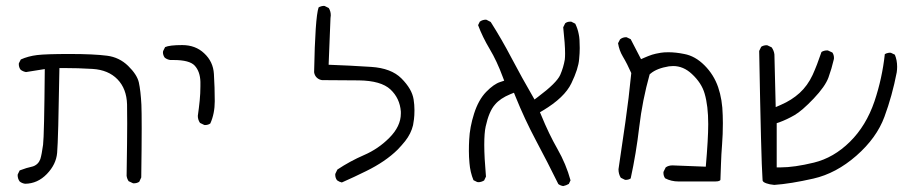

<svg xmlns="http://www.w3.org/2000/svg" viewBox="-20 -521 3071 653"><path d="M410.6 77.1Q412.1 87.4 417.5 95.2L432.1 102.1Q433.6 102.5 434.6 102.5Q445.8 102.5 453.6 97.2L460.4 82.5Q461.9 -25.9 461.9 -84.5Q461.9 -143.1 460.9 -165Q458.5 -211.9 452.1 -241.2Q445.8 -267.6 415.8 -296.9Q385.7 -326.2 344.2 -331.5Q298.8 -337.4 217.3 -337.4Q135.7 -337.4 106 -333.7Q76.2 -330.1 50.8 -318.8L44.4 -306.2Q43.9 -304.7 43.9 -303.7Q43.9 -291.5 50.3 -283.7Q58.1 -277.8 68.4 -275.9L132.3 -286.1Q130.4 -60.5 126.5 -28.8Q122.1 3.9 117.2 20Q113.8 29.3 107.4 35.6Q99.1 43.9 86.4 46.4Q73.2 48.8 46.9 58.6L40.5 71.8Q40 73.2 40 74.2Q40 86.9 46.9 96.2Q54.7 102.5 65.4 104Q107.9 103.5 139.4 70.8Q170.9 38.1 174.3 -1Q178.2 -44.4 182.1 -289.6H195.3Q245.6 -289.6 294.9 -286.6Q348.6 -283.2 379.6 -251.2Q410.6 -219.2 412.1 -166Q412.6 -149.4 412.6 -100.8Q412.6 -52.2 410.6 77.1Z M676.8 -95.7Q688 -95.7 695.3 -101.1Q710.4 -134.8 710.4 -176.8Q710.4 -223.1 707.5 -269.5Q705.1 -311.5 674.3 -339.8Q645 -367.7 599.6 -367.7Q556.6 -367.7 541.5 -360.8L534.7 -347.2Q534.2 -345.7 534.2 -342.3Q534.2 -338.9 535.6 -334Q537.1 -329.1 540.5 -324.7Q548.8 -318.4 559.1 -316.9Q564.9 -316.9 570.3 -316.9Q624.5 -316.9 642.1 -297.9Q660.6 -277.8 661.6 -242.7Q661.6 -234.9 661.6 -227.1Q661.6 -204.1 659.2 -179.2Q656.7 -154.3 652.8 -127Q652.8 -113.8 660.2 -103L674.3 -96.2Q675.8 -95.7 676.8 -95.7Z M1384.8 -95.2Q1386.2 -102.5 1387.9 -115.2Q1389.6 -127.9 1389.6 -146.5Q1389.6 -165 1386.7 -182.9Q1383.8 -200.7 1374 -217.8Q1363.3 -236.3 1345.2 -254.4Q1310.5 -289.1 1242.2 -293.5Q1168.5 -298.3 1097.7 -300.8L1104 -459Q1105 -463.9 1105 -468.8Q1105 -482.9 1098.1 -493.7L1084.5 -500.5Q1083 -501 1081.8 -501Q1080.6 -501 1078.6 -500.7Q1076.7 -500.5 1074.7 -500.2Q1072.8 -500 1070.8 -499Q1066.9 -498 1063.5 -495.6Q1051.8 -460.9 1048.3 -275.4Q1049.8 -264.6 1057.1 -257.3Q1064.5 -250 1075.2 -248.5Q1131.3 -248.5 1200.7 -247.6Q1275.9 -246.6 1307.9 -216.8Q1339.8 -187 1343.3 -141.6Q1343.3 -138.2 1343.3 -134.8Q1343.3 -91.3 1303.7 -51.8Q1266.6 -14.6 1218.3 6.3Q1169.9 27.3 1127.4 55.7L1120.6 69.8Q1120.1 71.3 1120.1 72.3Q1120.1 84.5 1126.5 92.3Q1133.8 97.7 1142.6 99.6Q1184.6 81.1 1225.1 61Q1291 28.8 1332.5 -12.2Q1345.7 -25.9 1357.9 -41Q1377.9 -66.4 1384.8 -95.2Z M1949.7 -320.3Q1951.7 -340.8 1951.7 -357.4Q1951.7 -374 1950.9 -385.3Q1950.2 -396.5 1948.2 -405.3Q1944.8 -423.3 1936.5 -440.4L1922.9 -447.3Q1920.9 -447.3 1918.9 -447.3Q1909.2 -447.3 1902.3 -441.9L1895.5 -428.2Q1901.9 -369.6 1901.9 -339.4Q1901.9 -326.2 1900.9 -318.4Q1896.5 -292 1885.3 -266.1Q1873 -238.8 1809.6 -191.4L1797.9 -182.6Q1752.9 -260.3 1719.7 -323.7Q1686.5 -387.2 1648.9 -446.3L1634.8 -453.6Q1633.8 -454.1 1632.8 -454.1Q1621.1 -454.1 1611.8 -447.3L1606 -435.5Q1621.1 -395 1645.5 -354.2Q1669.9 -313.5 1689.9 -259.3L1694.8 -246.6L1681.6 -242.2Q1659.7 -235.4 1633.5 -208.5Q1607.4 -181.6 1592.5 -135Q1577.6 -88.4 1575.7 -45.4Q1574.7 -27.8 1574.7 -7.6Q1574.7 12.7 1576.7 33.7Q1579.1 64.5 1590.3 91.8L1603 98.1Q1604.5 98.6 1607.9 98.6Q1611.3 98.6 1616.5 97.2Q1621.6 95.7 1626.5 92.8L1632.8 79.6Q1627 13.2 1627 -28.1Q1627 -69.3 1631.8 -90.8Q1643.1 -142.6 1663.6 -165.5Q1681.2 -186.5 1715.8 -200.7L1728 -205.6L1732.9 -193.4Q1764.2 -115.7 1803.2 -42.5Q1842.3 30.8 1878.9 105Q1886.2 110.4 1895.5 111.8Q1905.3 109.9 1914.6 104.5L1920.4 92.3Q1905.3 37.1 1876 -14.2Q1846.7 -65.4 1820.8 -128.9L1816.4 -139.2L1826.2 -145Q1899.9 -189 1923.3 -237.8Q1947.3 -287.6 1949.7 -320.3Z M2295.4 96.2H2403.8Q2406.7 96.2 2412.6 96.2Q2418.5 96.2 2421.6 95.5Q2424.8 94.7 2425.8 94.2Q2426.8 93.8 2427.7 93.3Q2428.7 92.8 2429.4 92Q2430.2 91.3 2430.2 89.8Q2431.2 68.8 2432.1 36.6Q2433.1 4.4 2435.8 -29.8Q2438.5 -64 2438.5 -102.1Q2438.5 -114.7 2438 -128.9Q2437 -182.1 2422.4 -224.6Q2407.7 -267.1 2376 -298.8Q2344.2 -330.6 2307.1 -337.4Q2278.3 -343.3 2253.4 -343.3Q2237.8 -343.3 2227.5 -341.6Q2217.3 -339.8 2210.7 -338.4Q2204.1 -336.9 2197.8 -335Q2184.6 -330.6 2171.4 -324.7L2160.2 -319.8L2125 -387.7L2111.8 -394Q2110.8 -394.5 2109.9 -394.5Q2097.7 -394.5 2088.9 -387.2L2082 -374Q2085.9 -349.6 2098.1 -329.1Q2113.3 -303.7 2127 -272.5Q2118.7 -187 2106.9 -105.5L2083.5 54.7Q2083.5 70.8 2091.3 83.5L2105 90.3Q2106.4 90.8 2107.4 90.8Q2117.7 90.8 2125 85.9Q2143.6 0.5 2154.1 -89.4Q2164.6 -179.2 2189.5 -268.1L2192.9 -271Q2213.9 -288.6 2254.9 -295.4Q2262.2 -296.4 2269.5 -296.4Q2304.2 -296.4 2333 -269.5Q2366.2 -238.8 2376.5 -202.6Q2388.7 -161.1 2388.7 -99.1Q2388.7 -49.3 2380.4 45.9L2267.1 41.5Q2253.4 41.5 2244.1 48.3L2236.8 63Q2236.3 64.5 2236.3 65.9Q2236.3 77.6 2242.2 85.4Q2262.7 96.2 2288.1 96.2Q2291.5 96.2 2295.4 96.2Z M3031.2 -293.9Q3031.2 -316.4 3023.4 -335L3010.3 -341.3Q3008.8 -341.8 3006.8 -341.8Q3004.9 -341.8 3002 -341.3Q2995.1 -340.3 2989.3 -336.9Q2980.5 -254.9 2954.1 -176.3Q2925.8 -93.3 2870.6 -38.8Q2815.4 15.6 2748.3 32Q2681.2 48.3 2634.8 48.3H2621.6V-102.1L2630.4 -105Q2656.7 -114.7 2682.1 -129.4Q2707.5 -144 2747.1 -185.5Q2786.6 -227.1 2797.6 -257.3Q2808.6 -287.6 2815.9 -319.3Q2816.4 -321.3 2816.4 -323.2Q2816.4 -334.5 2811 -342.3L2796.4 -349.1Q2794.9 -349.6 2793.9 -349.6Q2782.2 -349.6 2773.9 -344.2Q2758.8 -299.3 2743.7 -266.1Q2726.6 -229.5 2699.5 -204.8Q2672.4 -180.2 2636.2 -164.6L2618.2 -156.7L2613.8 -335.9Q2612.3 -348.6 2604.5 -359.9L2590.3 -366.7Q2588.9 -367.2 2587.9 -367.2Q2576.7 -367.2 2568.8 -361.8L2562 -347.7Q2568.8 26.9 2573.2 85L2573.7 93.3Q2575.2 98.6 2586.4 102.5Q2596.7 106.4 2613.3 107.9Q2668.9 104 2746.3 86.4Q2823.7 68.8 2892.6 8.5Q2961.4 -51.8 2988 -123.8Q3014.6 -195.8 3029.8 -274.9Q3031.2 -284.7 3031.2 -293.9Z"/></svg>

Font: NaikaiFont
Style: ExtraLight
Weight: 200
Version: Version 1.89